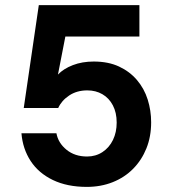

<svg xmlns="http://www.w3.org/2000/svg" viewBox="-20 -720 663 752"><path d="M320 12Q243 12 187 -15Q131 -42 100 -89.5Q69 -137 64 -198H201Q208 -160 240.5 -133.5Q273 -107 321 -107Q355 -107 381.5 -124.5Q408 -142 422.5 -172Q437 -202 437 -240Q437 -279 422 -307.5Q407 -336 381 -351Q355 -366 322 -366Q281 -366 251 -346Q221 -326 208 -297H73L132 -700H526V-577H236L207 -428Q229 -451 265.5 -465Q302 -479 347 -479Q404 -479 446 -459.5Q488 -440 516.5 -406.5Q545 -373 558.5 -330Q572 -287 572 -241Q572 -185 553.5 -139Q535 -93 501.5 -59Q468 -25 421.5 -6.5Q375 12 320 12Z"/></svg>

Font: DM Sans 18pt ExtraBold
Style: Regular
Weight: 800
Designer: Colophon Foundry, Jonny Pinhorn
Foundry: Colophon Foundry
Version: Version 4.004;gftools[0.9.30]